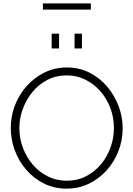

<svg xmlns="http://www.w3.org/2000/svg" viewBox="-20 -1116 793 1141"><path d="M376 5Q302 5 241 -25.5Q180 -56 136 -107Q92 -158 68 -222.5Q44 -287 44 -355Q44 -426 69 -490.5Q94 -555 139.5 -605.5Q185 -656 245.5 -685.5Q306 -715 377 -715Q452 -715 512.5 -684Q573 -653 617 -601Q661 -549 685 -485Q709 -421 709 -355Q709 -283 684 -218.5Q659 -154 613.5 -103.5Q568 -53 507.5 -24Q447 5 376 5ZM95 -355Q95 -294 116 -238Q137 -182 174.5 -138Q212 -94 263.5 -68Q315 -42 377 -42Q440 -42 492 -69Q544 -96 581 -141Q618 -186 637.5 -241.5Q657 -297 657 -355Q657 -416 636.5 -472Q616 -528 578 -572Q540 -616 488.5 -642Q437 -668 377 -668Q313 -668 261 -641Q209 -614 172.5 -569Q136 -524 115.5 -468.5Q95 -413 95 -355ZM287 -828V-916H331V-828ZM423 -828V-916H467V-828ZM235 -1059V-1096H520V-1059Z"/></svg>

Font: Raleway Thin Light
Style: Regular
Weight: 300
Version: Version 4.026